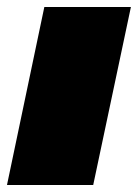

<svg xmlns="http://www.w3.org/2000/svg" viewBox="-20 -530 395 550"><path d="M0 0 107 -510H355L247 0Z"/></svg>

Font: Saira Expanded Black
Style: Italic
Weight: 900
Width: 7
Italic angle: -12°
Designer: Hector Gatti with collaboration of the Omnibus-Type team
Foundry: Omnibus-Type
Version: Version 1.101